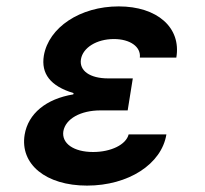

<svg xmlns="http://www.w3.org/2000/svg" viewBox="-20 -570 640 600"><path d="M417 -390H531C547 -484 471 -550 351 -550C230 -550 132 -484 117 -396C108 -340 137 -301 210 -279L209 -275C124 -261 68 -215 57 -149C42 -57 123 10 252 10C381 10 485 -57 500 -150H382C374 -118 327 -95 271 -95C210 -95 172 -122 178 -160C185 -199 232 -225 294 -225H379L395 -325H318C261 -325 227 -349 233 -385C239 -421 282 -448 336 -448C386 -448 421 -424 417 -390Z"/></svg>

Font: CommitMono
Style: Bold Italic
Weight: 700
Monospace: yes
Designer: Eigil Nikolajsen
Foundry: Eigil Nikolajsen
Version: Version 1.143